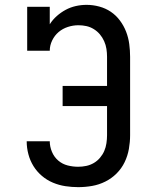

<svg xmlns="http://www.w3.org/2000/svg" viewBox="-20 -763 640 791"><path d="M302 8Q276 8 249.5 4Q223 0 198 -10.5Q173 -21 152.5 -38.5Q132 -56 118 -78.5Q104 -101 97 -127.5Q90 -154 90 -180V-181H185Q185 -159 194 -137.5Q203 -116 220 -101.5Q237 -87 258.5 -81.5Q280 -76 302 -76Q319 -76 335.5 -79.5Q352 -83 366.5 -91.5Q381 -100 392 -113Q403 -126 409.5 -141Q416 -156 418.5 -173Q421 -190 421 -206V-326H238V-409H421V-529Q421 -545 418.5 -561.5Q416 -578 409 -593.5Q402 -609 391.5 -621.5Q381 -634 366.5 -643Q352 -652 336 -655.5Q320 -659 303 -659Q281 -659 259.5 -652Q238 -645 221.5 -631Q205 -617 195 -596.5Q185 -576 185 -554H92V-735H185V-663Q197 -682 214 -697Q231 -712 250.5 -722.5Q270 -733 292 -738Q314 -743 337 -743Q363 -743 389 -736Q415 -729 436.5 -714.5Q458 -700 474 -678.5Q490 -657 499.5 -632.5Q509 -608 512.5 -581.5Q516 -555 516 -529V-206Q516 -178 511 -149.5Q506 -121 493.5 -95Q481 -69 460.5 -48.5Q440 -28 414 -15Q388 -2 359.5 3Q331 8 302 8Z"/></svg>

Font: Iosevka Etoile Medium
Style: Regular
Weight: 500
Designer: Belleve Invis
Foundry: Belleve Invis
Version: Version 22.1.2; ttfautohint (v1.8.4)